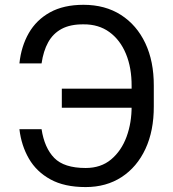

<svg xmlns="http://www.w3.org/2000/svg" viewBox="-20 -757 710 787"><path d="M532.2 -393.6V-315.4H233.4V-393.6ZM59.6 -227.5H150.4Q162.1 -150.9 202.4 -109.6Q242.7 -68.4 331.1 -68.4Q393.6 -68.4 435.5 -103.5Q477.5 -138.7 498.8 -196.5Q520 -254.4 519.5 -322.3V-403.3Q520 -479 496.3 -536.1Q472.7 -593.3 428.5 -625.5Q384.3 -657.7 322.3 -657.2Q268.6 -657.7 232.9 -638.7Q197.3 -619.6 177.5 -583.7Q157.7 -547.9 150.4 -497.1H59.6Q66.9 -566.9 97.9 -621.1Q128.9 -675.3 184.8 -706.3Q240.7 -737.3 322.3 -737.3Q411.1 -737.3 475.8 -695.8Q540.5 -654.3 575.7 -579.8Q610.8 -505.4 610.4 -405.3V-321.3Q610.8 -221.2 576.2 -146.7Q541.5 -72.3 478.5 -31.2Q415.5 9.8 331.1 9.8Q244.1 9.8 186.8 -21.7Q129.4 -53.2 98.4 -106.9Q67.4 -160.6 59.6 -227.5Z"/></svg>

Font: Inter V
Style: 
Weight: 400
Designer: Rasmus Andersson
Foundry: rsms
Version: Version 4.000;git-a3f224843